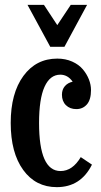

<svg xmlns="http://www.w3.org/2000/svg" viewBox="-20 -749 413 787"><path d="M336.9 -729 244.1 -557.1H186L92.8 -729H160.2L214.8 -646L270 -729ZM311 -105 356.9 -74.2Q311 18.1 212.9 18.1Q126 18.1 75 -52.5Q23.9 -123 23.9 -245.1Q23.9 -366.7 75.9 -437.7Q127.9 -508.8 214.8 -508.8Q248.5 -508.8 275.9 -496.6Q303.2 -484.4 319.6 -464.8Q335.9 -445.3 344.5 -423.3Q353 -401.4 353 -379.9Q353 -340.3 336.2 -321Q319.3 -301.8 293 -301.8Q266.6 -301.8 250.2 -317.9Q233.9 -334 233.9 -360.8Q233.9 -381.8 245.8 -395.8Q257.8 -409.7 277.8 -414.1Q257.8 -442.9 227.1 -442.9Q185.1 -442.9 162.6 -393.3Q140.1 -343.8 140.1 -245.1Q140.1 -47.9 228 -47.9Q277.3 -47.9 311 -105Z"/></svg>

Font: Margherita Bold
Style: Regular
Weight: 700
Designer: James Puckett
Foundry: Dunwich Type Founders
Version: Version 1.008;hotconv 1.0.109;makeotfexe 2.5.65596